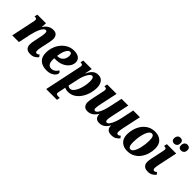

<svg xmlns="http://www.w3.org/2000/svg" viewBox="117 -1858 3176 3176"><g transform="rotate(45 1704.5 -270.0)"><path d="M446 10Q400 10 374 -5Q348 -20 337 -44.5Q326 -69 326 -96Q326 -135 336 -183L358 -289Q366 -325 371 -356Q376 -387 376 -408Q376 -425 371 -440Q366 -455 347 -455Q327 -455 308 -434.5Q289 -414 272.5 -379.5Q256 -345 242 -303Q228 -261 219 -219L173 0H16L98 -389Q102 -409 105 -424.5Q108 -440 108 -449Q108 -482 70 -482H55L67 -536H270L262 -444H265Q330 -546 433 -546Q493 -546 516.5 -513Q540 -480 540 -436Q540 -412 534.5 -382.5Q529 -353 521 -314L497 -205Q491 -178 488 -155Q485 -132 485 -114Q485 -73 513 -73Q526 -73 537 -78.5Q548 -84 560 -96L587 -59Q565 -32 531.5 -11Q498 10 446 10Z M822 10Q726 10 668.5 -40Q611 -90 611 -191Q611 -260 633.5 -323.5Q656 -387 697 -437Q738 -487 795 -516.5Q852 -546 922 -546Q995 -546 1035.5 -514.5Q1076 -483 1076 -427Q1076 -374 1042 -327.5Q1008 -281 947.5 -252.5Q887 -224 807 -224H775Q774 -215 774 -205.5Q774 -196 774 -188Q774 -66 862 -66Q897 -66 927.5 -86Q958 -106 976 -141Q1006 -129 1006 -103Q1006 -79 985 -53Q964 -27 923.5 -8.5Q883 10 822 10ZM781 -284H790Q849 -284 887 -324Q925 -364 925 -430Q925 -455 916 -470.5Q907 -486 886 -486Q852 -486 822 -432Q792 -378 781 -284Z M1041 231 1173 -394Q1177 -411 1179.5 -426Q1182 -441 1182 -449Q1182 -482 1144 -482H1129L1141 -536H1340L1313 -410H1318Q1344 -470 1383.5 -508Q1423 -546 1488 -546Q1554 -546 1588 -498.5Q1622 -451 1622 -374Q1622 -312 1603 -245Q1584 -178 1546.5 -120Q1509 -62 1454 -26Q1399 10 1329 10Q1304 10 1283 5Q1262 0 1248 -8Q1245 12 1239 38L1227 94Q1224 109 1221.5 121.5Q1219 134 1219 143Q1219 162 1230 169Q1241 176 1265 176H1303L1294 231ZM1315 -51Q1347 -51 1374.5 -80.5Q1402 -110 1422 -158Q1442 -206 1453.5 -263Q1465 -320 1465 -374Q1465 -463 1423 -463Q1405 -463 1386.5 -444.5Q1368 -426 1351.5 -395Q1335 -364 1321.5 -327Q1308 -290 1301 -253L1262 -73Q1273 -62 1287 -56.5Q1301 -51 1315 -51Z M1782 10Q1728 10 1703 -21.5Q1678 -53 1678 -100Q1678 -122 1683 -152.5Q1688 -183 1696 -220L1732 -388Q1742 -432 1742 -449Q1742 -482 1704 -482H1689L1701 -536H1921L1858 -242Q1850 -204 1845 -173Q1840 -142 1840 -122Q1840 -106 1846 -95Q1852 -84 1868 -84Q1893 -84 1916 -115.5Q1939 -147 1958 -200.5Q1977 -254 1991 -321L2037 -536H2194L2131 -242Q2126 -219 2119.5 -184Q2113 -149 2113 -127Q2113 -109 2119 -96.5Q2125 -84 2140 -84Q2165 -84 2188.5 -117Q2212 -150 2231.5 -203.5Q2251 -257 2264 -318L2310 -536H2467L2398 -212Q2392 -182 2388 -157Q2384 -132 2384 -115Q2384 -73 2414 -73Q2436 -73 2459 -96L2486 -59Q2464 -33 2430.5 -11.5Q2397 10 2342 10Q2283 10 2255 -16.5Q2227 -43 2227 -84Q2227 -89 2227.5 -93Q2228 -97 2228 -101H2224Q2161 10 2058 10Q2005 10 1980 -19Q1955 -48 1955 -93Q1955 -96 1955 -100H1952Q1919 -46 1877 -18Q1835 10 1782 10Z M2710 10Q2625 10 2570 -40Q2515 -90 2515 -189Q2515 -250 2533.5 -312.5Q2552 -375 2589.5 -428Q2627 -481 2684 -513.5Q2741 -546 2819 -546Q2904 -546 2959 -496Q3014 -446 3014 -346Q3014 -285 2995.5 -222.5Q2977 -160 2940 -107.5Q2903 -55 2845.5 -22.5Q2788 10 2710 10ZM2731 -49Q2756 -49 2775 -70.5Q2794 -92 2808.5 -127.5Q2823 -163 2832.5 -205.5Q2842 -248 2847 -290.5Q2852 -333 2852 -368Q2852 -431 2839 -458.5Q2826 -486 2798 -486Q2774 -486 2754.5 -465Q2735 -444 2720.5 -408.5Q2706 -373 2696.5 -330.5Q2687 -288 2682.5 -245.5Q2678 -203 2678 -167Q2678 -106 2691 -77.5Q2704 -49 2731 -49Z M3176 -626Q3147 -626 3129.5 -641.5Q3112 -657 3112 -688Q3112 -726 3131 -748.5Q3150 -771 3183 -771Q3211 -771 3228.5 -755.5Q3246 -740 3246 -708Q3246 -663 3223.5 -644.5Q3201 -626 3176 -626ZM3339 -626Q3309 -626 3292 -641.5Q3275 -657 3275 -688Q3275 -726 3294 -748.5Q3313 -771 3346 -771Q3374 -771 3391.5 -755.5Q3409 -740 3409 -708Q3409 -663 3386.5 -644.5Q3364 -626 3339 -626ZM3194 10Q3148 10 3122 -5.5Q3096 -21 3085 -46Q3074 -71 3074 -99Q3074 -118 3077 -139.5Q3080 -161 3084 -183L3128 -388Q3132 -407 3135 -423Q3138 -439 3138 -449Q3138 -482 3100 -482H3085L3097 -536H3316L3247 -211Q3241 -183 3237 -157.5Q3233 -132 3233 -114Q3233 -73 3262 -73Q3275 -73 3285.5 -78.5Q3296 -84 3309 -96L3336 -59Q3314 -32 3281 -11Q3248 10 3194 10Z"/></g></svg>

Font: Noto Serif Condensed ExtraBold
Style: Italic
Weight: 800
Width: 3
Italic angle: -12°
Designer: Monotype Design Team
Foundry: Monotype Imaging Inc.
Version: Version 2.014; ttfautohint (v1.8.4.7-5d5b)